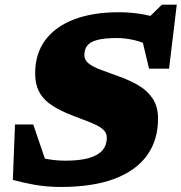

<svg xmlns="http://www.w3.org/2000/svg" viewBox="-20 -764 756 800"><path d="M603 -570Q580.5 -587 541.8 -596.2Q503 -605.5 468.5 -605.5Q415.5 -605.5 385.5 -597.5Q355.5 -589.5 343.5 -573.8Q331.5 -558 331.5 -535Q331.5 -514 348.8 -500Q366 -486 398.2 -474Q430.5 -462 475.5 -445.5Q521 -429.5 557.8 -407.8Q594.5 -386 616.5 -352.8Q638.5 -319.5 638.5 -269.5Q638.5 -180.5 592.8 -116.8Q547 -53 457 -19Q367 15 233 15Q174 15 122 5.5Q70 -4 33.5 -14.5L42.5 -245.5H118.5L198 -12L62.5 -136.5Q105 -118.5 152.8 -106.5Q200.5 -94.5 252 -94.5Q312.5 -94.5 350.5 -105.5Q388.5 -116.5 406.8 -137.8Q425 -159 425 -189.5Q425 -209 412 -222Q399 -235 376 -245.5Q353 -256 323 -267Q293 -278 259 -292Q213.5 -311.5 184.2 -333.8Q155 -356 140.8 -386Q126.5 -416 126.5 -458.5Q126.5 -539.5 168.2 -596.2Q210 -653 288.2 -683Q366.5 -713 475.5 -713Q531.5 -713 583.2 -703Q635 -693 665 -674L586.5 -678L654.5 -744.5H716.5L684.5 -478H601L561 -645.5Z"/></svg>

Font: Newsreader 9pt ExtraBold
Style: Italic
Weight: 800
Italic angle: -17°
Designer: Hugues Gentile
Foundry: Production Type
Version: Version 1.003